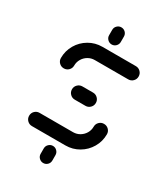

<svg xmlns="http://www.w3.org/2000/svg" viewBox="-192 -739 838 958"><g transform="rotate(30 227.0 -259.5)"><path d="M217.4 131.5Q203.7 131.5 193.7 121.7Q183.7 111.9 183.7 97.8V66.7Q183.7 53 193.7 43Q203.7 33 217.4 33Q231.5 33 241.3 43Q251.1 53 251.1 66.7V97.8Q251.1 111.9 241.3 121.7Q231.5 131.5 217.4 131.5ZM383.3 -189.6Q399.3 -189.6 410.4 -178.5Q421.5 -167.4 421.5 -151.5Q421.5 -110.4 401.1 -75.6Q380.7 -40.7 345.9 -20.4Q311.1 0 269.6 0H77Q61.1 0 50 -11.1Q38.9 -22.2 38.9 -38.1Q38.9 -54.1 50 -65.2Q61.1 -76.3 77 -76.3H269.6Q290.4 -76.3 307.6 -86.5Q324.8 -96.7 335 -113.9Q345.2 -131.1 345.2 -151.5Q345.2 -167.4 356.3 -178.5Q367.4 -189.6 383.3 -189.6ZM295.6 -259.3Q295.6 -243.3 284.4 -232.2Q273.3 -221.1 257.4 -221.1H196.3Q180.4 -221.1 169.3 -232.2Q158.1 -243.3 158.1 -259.3Q158.1 -275.2 169.3 -286.3Q180.4 -297.4 196.3 -297.4H257.4Q273.3 -297.4 284.4 -286.3Q295.6 -275.2 295.6 -259.3ZM70.4 -328.9Q54.4 -328.9 43.3 -340Q32.2 -351.1 32.2 -367Q32.2 -408.1 52.6 -443Q73 -477.8 107.8 -498.1Q142.6 -518.5 184.1 -518.5H376.3Q392.2 -518.5 403.3 -507.4Q414.4 -496.3 414.4 -480.4Q414.4 -464.4 403.3 -453.3Q392.2 -442.2 376.3 -442.2H184.1Q163.3 -442.2 146.1 -432Q128.9 -421.9 118.7 -404.6Q108.5 -387.4 108.5 -367Q108.5 -351.1 97.4 -340Q86.3 -328.9 70.4 -328.9ZM217.4 -551.5Q203.7 -551.5 193.7 -561.5Q183.7 -571.5 183.7 -585.2V-616.3Q183.7 -630.4 193.7 -640.2Q203.7 -650 217.4 -650Q231.5 -650 241.3 -640.2Q251.1 -630.4 251.1 -616.3V-585.2Q251.1 -571.5 241.3 -561.5Q231.5 -551.5 217.4 -551.5Z"/></g></svg>

Font: 26F Galaxy Hebrew
Style: Bold
Weight: 700
Designer: C₂₉H₂₅N₃O₅
Version: Version 1.000